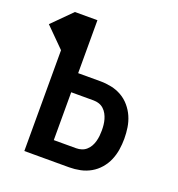

<svg xmlns="http://www.w3.org/2000/svg" viewBox="-153 -844 885 954"><g transform="rotate(20 290.0 -367.5)"><path d="M81 0V-533L-20 -634L81 -735H200V-455H318Q347 -455 376 -449Q405 -443 430.5 -428.5Q456 -414 475.5 -391Q495 -368 506.5 -341.5Q518 -315 522.5 -286Q527 -257 527 -227Q527 -198 522.5 -169Q518 -140 506.5 -113Q495 -86 475.5 -63.5Q456 -41 430.5 -26.5Q405 -12 376 -6Q347 0 318 0ZM200 -101H318Q333 -101 347 -105.5Q361 -110 372 -120Q383 -130 390 -142.5Q397 -155 401 -169.5Q405 -184 406.5 -198.5Q408 -213 408 -227Q408 -242 406.5 -256.5Q405 -271 401 -285Q397 -299 390 -312Q383 -325 372 -335Q361 -345 347 -349.5Q333 -354 318 -354H200Z"/></g></svg>

Font: Iosevka Fixed Extended
Style: Bold
Weight: 700
Width: 7
Monospace: yes
Designer: Belleve Invis
Foundry: Belleve Invis
Version: Version 24.1.1; ttfautohint (v1.8.4)